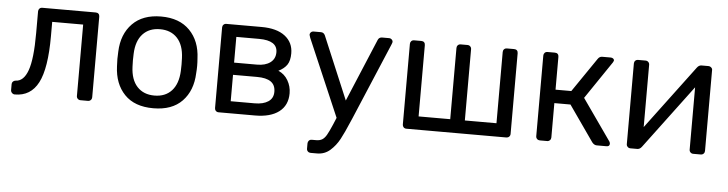

<svg xmlns="http://www.w3.org/2000/svg" viewBox="-45 -732 4268 1125"><g transform="rotate(5 2089.0 -170.0)"><path d="M24.9 -23.9V-59.1Q24.9 -67.9 31 -74Q37.1 -80.1 45.9 -81.1Q93.8 -82 117.9 -149.4Q142.1 -216.8 142.1 -369.1V-497.1Q142.1 -506.8 148.4 -513.4Q154.8 -520 165 -520H479Q490.2 -520 496.1 -513.9Q502 -507.8 502 -497.1V-22.9Q502 -13.2 495.4 -6.6Q488.8 0 479 0H435.1Q425.3 0 418.7 -6.6Q412.1 -13.2 412.1 -22.9V-442.9H230V-358.9Q230 -168.9 186 -84.5Q142.1 0 48.8 0Q39.1 0 32 -7.1Q24.9 -14.2 24.9 -23.9Z M629.4 -259.8 630.9 -303.2Q634.8 -406.2 695.3 -468Q755.9 -529.8 863.8 -529.8Q971.7 -529.8 1032.2 -467.8Q1092.8 -405.8 1096.7 -303.2Q1098.6 -281.2 1098.6 -259.8Q1098.6 -238.8 1096.7 -216.8Q1092.8 -113.8 1033.2 -52Q973.6 9.8 863.8 9.8Q753.4 9.8 694.1 -52Q634.8 -113.8 630.9 -216.8ZM720.7 -259.8 721.7 -222.2Q724.6 -146 762.2 -105.5Q799.8 -64.9 863.8 -64.9Q927.7 -64.9 965.1 -105.5Q1002.4 -146 1005.9 -222.2Q1006.8 -231.9 1006.8 -259.8Q1006.8 -287.6 1005.9 -297.9Q1002.9 -374 965.3 -414.6Q927.7 -455.1 863.8 -455.1Q799.8 -455.1 762.2 -414.6Q724.6 -374 721.7 -297.9Z M1224.6 -22.9V-497.1Q1224.6 -506.8 1231 -513.4Q1237.3 -520 1247.6 -520H1454.6Q1544.4 -520 1593 -482.4Q1641.6 -444.8 1641.6 -380.9Q1641.6 -337.9 1625.5 -314Q1609.4 -290 1575.2 -272.9Q1611.3 -257.8 1631.8 -222.9Q1652.3 -188 1652.3 -147Q1652.3 -76.2 1602.3 -38.1Q1552.2 0 1461.4 0H1247.6Q1237.3 0 1231 -6.6Q1224.6 -13.2 1224.6 -22.9ZM1312.5 -70.8H1453.6Q1503.4 -70.8 1533 -90.3Q1562.5 -109.9 1562.5 -147.9Q1562.5 -188 1535.4 -207Q1508.3 -226.1 1453.6 -226.1H1312.5ZM1312.5 -297.9H1447.3Q1496.1 -297.9 1525.1 -319.3Q1554.2 -340.8 1554.2 -379.9Q1554.2 -448.7 1447.3 -449.2H1312.5Z M1738.8 -499Q1738.8 -507.8 1744.9 -513.9Q1751 -520 1759.8 -520H1804.2Q1820.3 -520 1828.1 -503.9L1983.9 -133.8L2139.2 -503.9Q2146 -520 2164.1 -520H2206.1Q2213.9 -520 2220.5 -513.9Q2227.1 -507.8 2227.1 -500Q2227.1 -496.1 2221.2 -481.9L2031.2 -32.2L2022 -11.2Q1995.1 52.7 1973.6 92.8Q1952.1 132.8 1919.7 161.4Q1887.2 189.9 1842.8 189.9H1805.2Q1795.4 189.9 1788.8 183.3Q1782.2 176.8 1782.2 167V136.2Q1782.2 126.5 1788.6 119.6Q1794.9 112.8 1805.2 112.8H1831.1Q1853 112.8 1866.9 104Q1880.9 95.2 1892.3 75.2Q1903.8 55.2 1921.9 13.2L1939 -27.8L1744.1 -481.9Q1739.3 -495.1 1738.8 -499Z M2329.1 -22.9V-497.1Q2329.1 -506.8 2335.4 -513.4Q2341.8 -520 2352.1 -520H2394Q2405.3 -520 2411.1 -513.9Q2417 -507.8 2417 -497.1V-78.1H2603V-497.1Q2603 -506.8 2609.4 -513.4Q2615.7 -520 2626 -520H2666Q2675.8 -520 2682.4 -513.4Q2689 -506.8 2689 -497.1V-78.1H2875V-497.1Q2875 -506.8 2881.3 -513.4Q2887.7 -520 2897.9 -520H2939.9Q2951.2 -520 2957 -513.9Q2962.9 -507.8 2962.9 -497.1V-22.9Q2962.9 -13.2 2956.3 -6.6Q2949.7 0 2939.9 0H2352.1Q2341.8 0 2335.4 -6.6Q2329.1 -13.2 2329.1 -22.9Z M3113.8 -22.9V-497.1Q3113.8 -506.8 3120.1 -513.4Q3126.5 -520 3136.7 -520H3179.7Q3190.9 -520 3196.8 -513.9Q3202.6 -507.8 3202.6 -497.1V-304.2H3295.4L3432.6 -504.9Q3442.4 -520 3458.5 -520H3507.8Q3516.6 -520 3522.7 -515.6Q3528.8 -511.2 3528.8 -503.9Q3528.8 -502 3526.6 -498.5Q3524.4 -495.1 3523.4 -492.2L3373.5 -271L3543.5 -28.8Q3547.4 -22 3547.4 -16.1Q3547.4 0 3528.8 0H3471.7Q3456.5 0 3444.3 -15.1L3297.4 -225.1H3202.6V-22.9Q3202.6 -13.2 3196 -6.6Q3189.5 0 3179.7 0H3136.7Q3127 0 3120.4 -6.6Q3113.8 -13.2 3113.8 -22.9Z M3646.5 -21V-497.1Q3646.5 -506.8 3652.8 -513.4Q3659.2 -520 3669.4 -520H3713.4Q3723.1 -520 3729.7 -513.4Q3736.3 -506.8 3736.3 -497.1V-130.9L4016.1 -504.9Q4027.3 -520 4042.5 -520H4084.5Q4092.3 -520 4099.4 -513.9Q4106.4 -507.8 4106.4 -500V-22.9Q4106.4 -13.2 4099.9 -6.6Q4093.3 0 4083.5 0H4039.1Q4029.3 0 4022.7 -6.6Q4016.1 -13.2 4016.1 -22.9V-389.2L3736.3 -15.1Q3725.1 0 3710.4 0H3667.5Q3659.7 0 3653.1 -6.6Q3646.5 -13.2 3646.5 -21Z"/></g></svg>

Font: Rubik AZ
Style: Regular
Weight: 400
Designer: Hubert and Fischer
Foundry: Hubert & Fischer
Version: Version 2.000